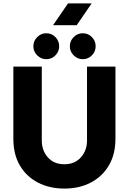

<svg xmlns="http://www.w3.org/2000/svg" viewBox="-20 -1089 752 1121"><path d="M356 12Q269 12 201.5 -23Q134 -58 96 -123Q58 -188 58 -278V-700H224V-269Q224 -210 259.5 -170Q295 -130 356 -130Q416 -130 452 -170Q488 -210 488 -269V-700H654V-278Q654 -188 615.5 -123Q577 -58 510 -23Q443 12 356 12ZM463.1 -743.4Q432.5 -743.4 410.2 -765.8Q387.8 -788.1 387.8 -818.7Q387.8 -850.2 410.2 -872.5Q432.5 -894.9 463.1 -894.9Q494.6 -894.9 516.5 -872.5Q538.5 -850.2 538.5 -818.7Q538.5 -788.1 516.5 -765.8Q494.6 -743.4 463.1 -743.4ZM250.1 -743.4Q219.5 -743.4 197.2 -765.8Q174.8 -788.1 174.8 -818.7Q174.8 -850.2 197.2 -872.5Q219.5 -894.9 250.1 -894.9Q281.6 -894.9 303.5 -872.5Q325.5 -850.2 325.5 -818.7Q325.5 -788.1 303.5 -765.8Q281.6 -743.4 250.1 -743.4ZM290 -942 377 -1069H515L428 -942Z"/></svg>

Font: MuseoModerno
Style: Bold
Weight: 700
Designer: Pablo Cosgaya, Héctor Gatti, Marcela Romero, and the Authors of The MuseoModerno Project.
Foundry: Omnibus-Type Team
Version: Version 1.001